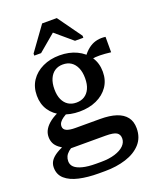

<svg xmlns="http://www.w3.org/2000/svg" viewBox="-175 -836 937 1170"><g transform="rotate(-20 293.5 -250.5)"><path d="M581 -430Q540 -435 509.5 -435.5Q479 -436 458 -431.5Q437 -427 423 -412L408 -425Q423 -454 441 -475Q459 -496 480.5 -510Q502 -524 527.5 -529Q553 -534 581 -530ZM278 -156Q216 -156 167.5 -178Q119 -200 92 -240.5Q65 -281 65 -336Q65 -392 92.5 -433Q120 -474 168.5 -497Q217 -520 278 -520Q340 -520 388.5 -497Q437 -474 465 -433Q493 -392 493 -336Q493 -281 465 -240.5Q437 -200 388.5 -178Q340 -156 278 -156ZM278 -214Q309 -214 331 -228Q353 -242 365.5 -269Q378 -296 378 -336Q378 -376 365.5 -404Q353 -432 331 -446.5Q309 -461 278 -461Q248 -461 226 -446.5Q204 -432 191.5 -404Q179 -376 179 -336Q179 -296 191.5 -269Q204 -242 226 -228Q248 -214 278 -214ZM257 238Q187 238 131.5 225.5Q76 213 44 185Q12 157 12 111Q12 86 25.5 66.5Q39 47 67 30Q95 13 140 -3L175 23Q151 34 136 47Q121 60 114.5 74Q108 88 108 105Q108 128 124.5 143.5Q141 159 175.5 168Q210 177 263 177H296Q347 177 385.5 165Q424 153 444.5 132.5Q465 112 465 86Q465 60 446 48Q427 36 375 36H138L134 31Q103 15 83 -0.5Q63 -16 54.5 -34.5Q46 -53 46 -75Q46 -101 59.5 -123.5Q73 -146 99.5 -166Q126 -186 166 -202L209 -177Q188 -167 173 -156.5Q158 -146 150 -134.5Q142 -123 142 -109Q142 -89 161.5 -80Q181 -71 219 -71H379Q441 -71 483 -57Q525 -43 547 -14.5Q569 14 569 58Q569 119 532.5 159Q496 199 434.5 218.5Q373 238 299 238ZM341 -739H246L134 -584V-571H178L311 -683H266L398 -571H452V-584Z"/></g></svg>

Font: Roboto Serif 36pt Medium
Style: Regular
Weight: 500
Designer: Greg Gazdowicz
Foundry: Commercial Type
Version: Version 1.008